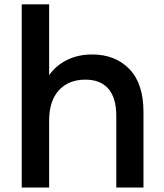

<svg xmlns="http://www.w3.org/2000/svg" viewBox="-20 -844 740 864"><path d="M625.6 -341.1V0H503.3V-322.2Q503.3 -403.3 467.8 -444.4Q432.2 -485.6 364.4 -485.6Q288.9 -485.6 245 -437.8Q201.1 -390 201.1 -301.1V0H77.8V-824.4H201.1V-505.6Q232.2 -550 282.2 -574.4Q332.2 -598.9 394.4 -598.9Q498.9 -598.9 562.2 -533.3Q625.6 -467.8 625.6 -341.1Z"/></svg>

Font: Paperlogy 6 SemiBold
Style: Regular
Weight: 600
Designer: redesigned by Lee Juim, glyphs from Gmarket Sans & Montserrat
Foundry: PT&
Version: Version 1.001